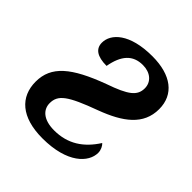

<svg xmlns="http://www.w3.org/2000/svg" viewBox="-156 -662 787 787"><g transform="rotate(45 238.0 -268.5)"><path d="M205 10C349 10 409 -55 409 -110C409 -127 400 -143 392 -150C350 -84 294 -47 216 -47C151 -47 124 -78 124 -113C124 -161 155 -185 286 -233C390 -272 459 -322 459 -413C459 -498 395 -547 286 -547C154 -547 100 -491 100 -440C100 -405 126 -386 181 -386C194 -458 226 -494 284 -494C327 -494 357 -469 357 -432C357 -389 328 -366 233 -333C85 -278 21 -225 21 -135C21 -47 82 10 205 10Z"/></g></svg>

Font: Noto Serif SemiBold
Style: Italic
Weight: 600
Italic angle: -12°
Designer: Monotype Design Team
Foundry: Monotype Imaging Inc.
Version: Version 2.014